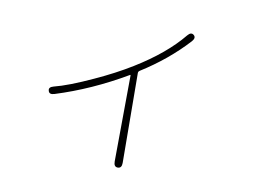

<svg xmlns="http://www.w3.org/2000/svg" viewBox="-71 -681 1143 853"><g transform="rotate(10 500.0 -254.5)"><path d="M508 67Q490 67 490 43L493 -345Q493 -350 489 -347Q334 -256 174 -206Q151 -199 147 -216Q142 -232 165 -238Q229 -254 337 -304Q427 -345 500 -390Q635 -473 710 -565Q725 -583 738 -572Q751 -561 735 -543Q647 -447 529 -373Q523 -369 523 -362L526 43Q526 67 508 67Z"/></g></svg>

Font: Resource Han Rounded KR ExtraLight
Style: Regular
Weight: 250
Designer: Cyano Hao (round all glyphs); Ryoko NISHIZUKA 西塚涼子 (kana, bopomofo & ideographs); Paul D. Hunt (Latin, Greek & Cyrillic)
Foundry: Cyano Hao
Version: 0.990